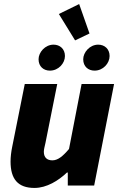

<svg xmlns="http://www.w3.org/2000/svg" viewBox="-20 -914 592 946"><path d="M150 12C210 12 268 -24 310 -64H314V0H444L542 -500H382L320 -180C288 -142 264 -124 238 -124C212 -124 196 -138 196 -166C196 -178 200 -192 204 -210L262 -500H102L40 -190C35 -166 32 -140 32 -118C32 -32 68 12 150 12ZM226 -566C268 -566 300 -602 300 -638C300 -673 275 -694 244 -694C202 -694 170 -656 170 -622C170 -586 195 -566 226 -566ZM446 -566C488 -566 520 -602 520 -638C520 -673 495 -694 464 -694C422 -694 390 -656 390 -622C390 -586 415 -566 446 -566ZM350 -715 421 -749 370 -894 270 -845Z"/></svg>

Font: Source Sans Pro Black
Style: Italic
Weight: 900
Italic angle: -11°
Designer: Paul D. Hunt
Foundry: Adobe Systems Incorporated
Version: Version 3.006;hotconv 1.0.111;makeotfexe 2.5.65597